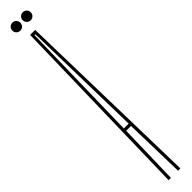

<svg xmlns="http://www.w3.org/2000/svg" viewBox="-285 -696 646 646"><g transform="rotate(-45 38.0 -373.0)"><path d="M10.5 0 26.5 -675H50.5L66.5 0H55.5L50 -218.5H27L21.5 0ZM27 -229.5H50L40.5 -664H36.5ZM13.5 -708.5Q5.5 -708.5 0 -714Q-5.5 -719.5 -5.5 -727.5Q-5.5 -735.5 0 -741Q5.5 -746.5 13.5 -746.5Q21.5 -746.5 27 -741Q32.5 -735.5 32.5 -727.5Q32.5 -719.5 27 -714Q21.5 -708.5 13.5 -708.5ZM63 -708.5Q55 -708.5 49.5 -714Q44 -719.5 44 -727.5Q44 -735.5 49.5 -741Q55 -746.5 63 -746.5Q71 -746.5 76.5 -741Q82 -735.5 82 -727.5Q82 -719.5 76.5 -714Q71 -708.5 63 -708.5Z"/></g></svg>

Font: Anybody UltraCondensed Thin
Style: Regular
Weight: 100
Width: 1
Designer: Tyler Finck
Foundry: Etcetera Type Company
Version: Version 1.110